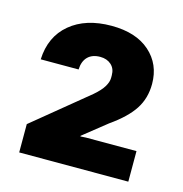

<svg xmlns="http://www.w3.org/2000/svg" viewBox="-75 -877 557 583"><g transform="rotate(15 203.5 -585.0)"><path d="M35 -363V-452L207 -593Q228 -611 237 -626Q246 -641 246 -654V-662Q246 -683 232.5 -695Q219 -707 198 -707Q173 -707 159 -693Q145 -679 144 -653H25Q28 -725 77 -766Q126 -807 207 -807Q284 -807 327.5 -768.5Q371 -730 371 -668Q371 -623 348.5 -588.5Q326 -554 276 -519L212 -468L202 -460V-458L219 -459H378V-363Z"/></g></svg>

Font: Hubot Sans Condensed ExtraLight
Style: Bold
Weight: 700
Version: Version 2.000